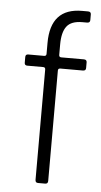

<svg xmlns="http://www.w3.org/2000/svg" viewBox="-52 -737 406 770"><g transform="rotate(5 151.5 -351.5)"><path d="M180 -510H271Q283 -510 283 -499V-476Q283 -465 271 -465H180Q171 -465 171 -456V-12Q171 0 160 0H131Q120 0 120 -12V-456Q120 -465 111 -465H47Q36 -465 36 -476V-499Q36 -510 47 -510H111Q120 -510 120 -519V-563Q120 -703 247 -703H271Q283 -703 283 -692V-669Q283 -658 271 -658H252Q207 -658 189 -634Q171 -610 171 -561V-519Q171 -510 180 -510Z"/></g></svg>

Font: Rajdhani
Style: Regular
Weight: 400
Designer: Satya Rajpurohit, Jyotish Sonowal
Foundry: Indian Type Foundry
Version: Version 1.201 February 1, 2022